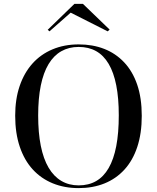

<svg xmlns="http://www.w3.org/2000/svg" viewBox="-20 -951 806 986"><path d="M384 -723Q456 -723 515 -700Q574 -677 617.5 -631Q661 -585 684.5 -516.5Q708 -448 708 -356Q708 -266 685 -196.5Q662 -127 619 -80Q576 -33 516.5 -9Q457 15 384 15Q311 15 251 -9.5Q191 -34 148 -81Q105 -128 81.5 -197.5Q58 -267 58 -357Q58 -442 81 -509.5Q104 -577 146.5 -624.5Q189 -672 249.5 -697.5Q310 -723 384 -723ZM384 -710Q334 -710 295 -688Q256 -666 229.5 -622Q203 -578 189.5 -512Q176 -446 176 -358Q176 -269 189.5 -202Q203 -135 229.5 -90Q256 -45 295 -22Q334 1 384 1Q435 1 473.5 -21Q512 -43 538 -88Q564 -133 577 -200.5Q590 -268 590 -359Q590 -447 577 -513Q564 -579 538 -623Q512 -667 473.5 -688.5Q435 -710 384 -710ZM234 -790 225 -798 362 -931H406L543 -799L533 -790L343 -886Z"/></svg>

Font: Kalnia
Style: Regular
Weight: 400
Designer: Frida Medrano
Foundry: Frida Medrano
Version: Version 1.105